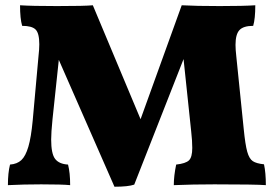

<svg xmlns="http://www.w3.org/2000/svg" viewBox="-20 -699 1038 728"><path d="M988 3Q949 0 793 0Q711 0 639 3Q639 -32 648 -75Q684 -79 696.5 -91Q709 -103 709 -138Q709 -165 705 -200L676 -475L489 1Q466 9 414 9L203 -472L179 -246Q174 -196 174 -170Q174 -116 189 -96.5Q204 -77 238 -75Q246 -44 246 3Q216 0 136 0Q70 0 10 3Q10 -44 18 -75Q45 -77 61 -92Q77 -107 87.5 -142.5Q98 -178 104 -242L126 -486Q129 -512 129 -531Q129 -573 115 -587Q101 -601 64 -601Q56 -628 56 -679Q101 -676 196 -676Q302 -676 332 -679L513 -247L669 -679Q723 -676 813 -676Q903 -676 948 -679Q948 -628 940 -601Q903 -601 888 -585Q873 -569 873 -529Q873 -511 876 -485L904 -211Q910 -150 917.5 -123.5Q925 -97 938.5 -88Q952 -79 981 -76Q988 -44 988 3Z"/></svg>

Font: Vollkorn SC Black
Style: Regular
Weight: 900
Designer: Friedrich Althausen
Foundry: Friedrich Althausen
Version: Version 4.015